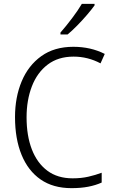

<svg xmlns="http://www.w3.org/2000/svg" viewBox="-20 -967 592 997"><path d="M362 -673Q282 -673 227.5 -631.5Q173 -590 145.5 -518.5Q118 -447 118 -358Q118 -262 145.5 -191Q173 -120 226 -80.5Q279 -41 357 -41Q402 -41 439 -49.5Q476 -58 508 -70V-19Q477 -5 438.5 2.5Q400 10 351 10Q256 10 191 -35Q126 -80 92 -163Q58 -246 58 -359Q58 -462 92.5 -544.5Q127 -627 194.5 -675.5Q262 -724 361 -724Q451 -724 524 -687L502 -638Q436 -673 362 -673ZM471 -939Q456 -918 432 -890Q408 -862 381 -834.5Q354 -807 331 -788H294V-798Q323 -831 354 -872Q385 -913 405 -947H471Z"/></svg>

Font: Noto Sans Gurmukhi UI SemiCondensed Light
Style: Regular
Weight: 300
Width: 4
Designer: Jelle Bosma - Monotype Design Team
Foundry: Monotype Imaging Inc.
Version: Version 2.004; ttfautohint (v1.8.4.7-5d5b)